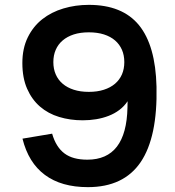

<svg xmlns="http://www.w3.org/2000/svg" viewBox="-20 -754 718 790"><path d="M345.5 -734Q483.5 -734 551.8 -650.5Q620 -567 624 -397Q628.5 -190 558.8 -87Q489 16 341.5 16Q232.5 16 164.8 -34.3Q97 -84.5 72.5 -183.5L194.5 -204Q202.5 -176 215.3 -155.8Q228 -135.5 245.5 -122.5Q263 -109.5 286.3 -103.3Q309.5 -97 339.5 -97Q500 -97 504.5 -311.5L505 -337.5Q491 -316.5 471 -301.5Q451 -286.5 427 -277.3Q403 -268 376 -263.5Q349 -259 320.5 -259Q268.5 -259 223.3 -272.8Q178 -286.5 144.5 -315.5Q111 -344.5 91.5 -389Q72 -433.5 72 -494.5Q72 -555 94.3 -600.3Q116.5 -645.5 154 -675Q191.5 -704.5 241 -719.2Q290.5 -734 345.5 -734ZM345.5 -621Q310.5 -621 283.5 -612.3Q256.5 -603.5 237.8 -587.5Q219 -571.5 209.3 -549Q199.5 -526.5 199.5 -498.5Q199.5 -470.5 209.3 -448Q219 -425.5 237.8 -409.5Q256.5 -393.5 283.5 -384.8Q310.5 -376 345.5 -376Q380.5 -376 407.5 -384.8Q434.5 -393.5 453.3 -409.5Q472 -425.5 481.8 -448Q491.5 -470.5 491.5 -498.5Q491.5 -526.5 481.8 -549Q472 -571.5 453.5 -587.5Q435 -603.5 407.8 -612.3Q380.5 -621 345.5 -621Z"/></svg>

Font: Vela Sans Bd
Style: Bold
Weight: 700
Designer: Principal design: Mikhail Sharanda - project Manrope.
Design modification: Ravid Balaliev
Foundry: Mikhail Sharanda
Version: Version 1.001